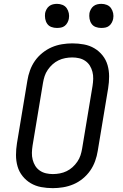

<svg xmlns="http://www.w3.org/2000/svg" viewBox="-20 -968 640 996"><path d="M254 8Q223 8 193.5 2.5Q164 -3 139.5 -17.5Q115 -32 97 -54.5Q79 -77 71 -105Q63 -133 63 -163.5Q63 -194 68 -225L122 -550Q126 -576 135.5 -602.5Q145 -629 161 -652Q177 -675 200 -693.5Q223 -712 248.5 -723Q274 -734 301.5 -738.5Q329 -743 355 -743Q386 -743 415.5 -737.5Q445 -732 469.5 -717.5Q494 -703 512 -680.5Q530 -658 538 -630Q546 -602 546 -571.5Q546 -541 541 -510L487 -185Q483 -159 473.5 -132.5Q464 -106 448 -83Q432 -60 409.5 -41.5Q387 -23 361 -12Q335 -1 307.5 3.5Q280 8 254 8ZM254 -65Q272 -65 290.5 -68.5Q309 -72 325.5 -80Q342 -88 356 -100.5Q370 -113 381 -129Q392 -145 397.5 -162Q403 -179 406 -197L460 -522Q463 -541 463.5 -559.5Q464 -578 459.5 -595.5Q455 -613 446 -627.5Q437 -642 422.5 -652Q408 -662 390.5 -666Q373 -670 355 -670Q337 -670 318.5 -666.5Q300 -663 283.5 -655Q267 -647 253 -634.5Q239 -622 228 -606Q217 -590 211.5 -573Q206 -556 203 -538L149 -213Q146 -194 145.5 -175.5Q145 -157 149.5 -139.5Q154 -122 163 -107.5Q172 -93 186.5 -83Q201 -73 218.5 -69Q236 -65 254 -65ZM505 -823Q490 -823 476.5 -828Q463 -833 455 -844.5Q447 -856 444.5 -870.5Q442 -885 444 -900Q446 -910 451.5 -920Q457 -930 465.5 -936.5Q474 -943 484.5 -945.5Q495 -948 506 -948Q521 -948 534.5 -942.5Q548 -937 556 -925.5Q564 -914 567 -899.5Q570 -885 567 -870Q565 -860 559.5 -850Q554 -840 545.5 -833.5Q537 -827 526.5 -825Q516 -823 505 -823ZM275 -823Q260 -823 246.5 -828Q233 -833 225 -844.5Q217 -856 214.5 -870.5Q212 -885 214 -900Q216 -910 221.5 -920Q227 -930 235.5 -936.5Q244 -943 254.5 -945.5Q265 -948 276 -948Q291 -948 304.5 -942.5Q318 -937 326 -925.5Q334 -914 337 -899.5Q340 -885 337 -870Q335 -860 329.5 -850Q324 -840 315.5 -833.5Q307 -827 296.5 -825Q286 -823 275 -823Z"/></svg>

Font: Iosevka Etoile
Style: Italic
Weight: 400
Italic angle: -9°
Designer: Belleve Invis
Foundry: Belleve Invis
Version: Version 22.1.2; ttfautohint (v1.8.4)